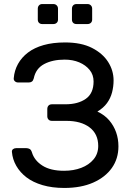

<svg xmlns="http://www.w3.org/2000/svg" viewBox="-20 -920 661 950"><path d="M298 10Q238 10 190.5 -4Q143 -18 111 -42.5Q79 -67 60.5 -99.5Q42 -132 39 -168Q38 -177 44.5 -182Q51 -187 60 -187H110Q119 -187 126.5 -183Q134 -179 138 -166Q150 -126 190 -100.5Q230 -75 297 -75Q344 -75 382 -89.5Q420 -104 443 -131.5Q466 -159 466 -198Q466 -257 423.5 -289.5Q381 -322 308 -322H237Q226 -322 220 -328.5Q214 -335 214 -345V-380Q214 -391 220 -397.5Q226 -404 237 -404H304Q366 -404 404.5 -431Q443 -458 443 -517Q443 -550 423.5 -574Q404 -598 372 -611.5Q340 -625 300 -625Q240 -625 198.5 -603Q157 -581 147 -532Q144 -521 138 -516.5Q132 -512 123 -512H69Q60 -512 53.5 -518Q47 -524 48 -533Q51 -571 69 -603.5Q87 -636 118.5 -660Q150 -684 196 -697Q242 -710 302 -710Q382 -710 435 -683Q488 -656 515 -613.5Q542 -571 542 -522Q542 -492 534.5 -463Q527 -434 509.5 -410Q492 -386 462 -368Q498 -351 520.5 -324.5Q543 -298 554.5 -265.5Q566 -233 566 -196Q566 -135 533.5 -89Q501 -43 441 -16.5Q381 10 298 10ZM359 -801Q348 -801 342 -807Q336 -813 336 -823V-877Q336 -887 342 -893.5Q348 -900 359 -900H413Q423 -900 429.5 -893.5Q436 -887 436 -877V-823Q436 -813 429.5 -807Q423 -801 413 -801ZM189 -801Q179 -801 173 -807Q167 -813 167 -823V-877Q167 -887 173 -893.5Q179 -900 189 -900H244Q254 -900 260.5 -893.5Q267 -887 267 -877V-823Q267 -813 260.5 -807Q254 -801 244 -801Z"/></svg>

Font: RubikRegular
Style: Regular
Weight: 400
Designer: Hubert and Fischer
Foundry: Hubert and Fischer
Version: Version 2.300;gftools[0.9.30]